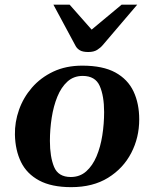

<svg xmlns="http://www.w3.org/2000/svg" viewBox="-20 -770 645 804"><path d="M42.5 -206.1Q41.5 -258.8 59.6 -310.1Q77.6 -361.3 113.8 -403.1Q149.9 -444.8 202.9 -470Q255.9 -495.1 324.7 -495.1Q410.6 -495.1 462.9 -466.6Q515.1 -438 539.1 -387.2Q563 -336.4 563 -270Q563 -193.8 529.5 -129.4Q496.1 -64.9 432.6 -25.6Q369.1 13.7 278.3 13.7Q195.8 13.7 144 -14.2Q92.3 -42 68.1 -91.3Q43.9 -140.6 42.5 -206.1ZM276.4 -28.8Q314.5 -28.8 341.1 -52.5Q367.7 -76.2 384.3 -115.5Q400.9 -154.8 408.4 -203.1Q416 -251.5 416 -300.8Q416 -368.2 397.5 -410.2Q378.9 -452.1 326.2 -452.1Q288.6 -452.1 262.5 -428.5Q236.3 -404.8 220.2 -365.2Q204.1 -325.7 196.5 -277.1Q189 -228.5 189 -179.7Q189 -113.3 206.5 -71Q224.1 -28.8 276.4 -28.8ZM349.6 -552.2Q326.7 -552.2 314.7 -559.3Q302.7 -566.4 296.9 -577.1L203.6 -750.5H271.5L363.8 -646L489.3 -750.5H554.7L410.6 -581.5Q400.9 -569.8 386.7 -561Q372.6 -552.2 349.6 -552.2Z"/></svg>

Font: Gelasio SemiBold
Style: Italic
Weight: 600
Italic angle: -8.5°
Designer: Eben Sorkin
Foundry: Eben Sorkin
Version: Version 1.008